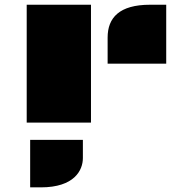

<svg xmlns="http://www.w3.org/2000/svg" viewBox="-20 -518 790 811"><path d="M434.6 -249H682.1V-498H613.8C484.4 -498 434.6 -443.4 434.6 -359.4ZM92.8 0H364.3V-498H92.8ZM107.4 72.8V273.4H152.8C293.5 273.4 330.1 201.7 330.1 149.4V72.8Z"/></svg>

Font: Plaster
Style: Regular
Weight: 400
Designer: Eben Sorkin
Foundry: Eben Sorkin
Version: Version 1.007